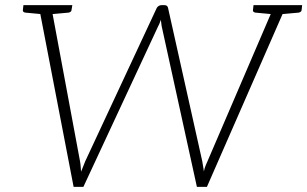

<svg xmlns="http://www.w3.org/2000/svg" viewBox="-20 -726 1194 746"><path d="M266 0 130 -706H166Q172 -706 175.5 -703Q179 -700 180 -695L291 -99Q293 -88 293.5 -77.5Q294 -67 295 -59Q301 -74 305.5 -85Q310 -96 311 -99L589 -695Q591 -699 596 -702.5Q601 -706 607 -706H619Q631 -706 633 -695L766 -99Q767 -90 769 -80.5Q771 -71 772 -60Q775 -73 779 -83Q783 -93 786 -99L1042 -695Q1044 -699 1049 -702.5Q1054 -706 1060 -706H1093L784 0H745L608 -625Q607 -631 606.5 -637Q606 -643 605 -649Q604 -646 601 -638Q598 -630 595 -625L304 0ZM150 -692 152 -706H191L189 -692ZM1036 -691 1037 -706H1075L1074 -691ZM163 -706 153 -670 78 -677Q73 -678 70.5 -680.5Q68 -683 69 -688L71 -706ZM261 -706 258 -688Q258 -683 254.5 -680.5Q251 -678 247 -677L169 -670V-706ZM1056 -706 1047 -670 972 -677Q967 -678 964.5 -680.5Q962 -683 963 -688L965 -706ZM1154 -706 1152 -688Q1152 -683 1148.5 -680.5Q1145 -678 1141 -677L1063 -670V-706Z"/></svg>

Font: Aleo ExtraLight
Style: Italic
Weight: 250
Italic angle: -7°
Designer: Alessio Laiso
Foundry: Alessio Laiso
Version: Version 2.001;gftools[0.9.29]